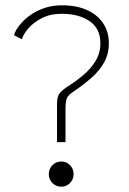

<svg xmlns="http://www.w3.org/2000/svg" viewBox="-20 -692 486 724"><path d="M195 -156V-301.5Q195 -329.5 206.8 -342.5Q218.5 -355.5 241 -369.5Q266 -385.5 293.2 -408Q320.5 -430.5 339.5 -460.8Q358.5 -491 358.5 -529Q358.5 -584.5 318 -612.2Q277.5 -640 213 -640Q169.5 -640 137.5 -623.5Q105.5 -607 86.5 -584.5Q67.5 -562 62.5 -544L33 -559Q34.5 -568 43 -582Q51.5 -596 66.5 -611.5Q81.5 -627 103 -640.8Q124.5 -654.5 152.2 -663.2Q180 -672 213.5 -672Q269.5 -672 309 -653.8Q348.5 -635.5 369.5 -603.5Q390.5 -571.5 390.5 -529Q390.5 -488.5 372.5 -456.5Q354.5 -424.5 324.2 -398Q294 -371.5 257 -346.5Q237.5 -334 232.2 -321.8Q227 -309.5 227 -281.5V-156ZM211 12Q191.5 12 177.8 -1.8Q164 -15.5 164 -35Q164 -55.5 177.8 -69.2Q191.5 -83 211 -83Q230.5 -83 244 -69.2Q257.5 -55.5 257.5 -35Q257.5 -15.5 244 -1.8Q230.5 12 211 12Z"/></svg>

Font: League Spartan Extralight
Style: Regular
Weight: 200
Foundry: The League of Moveable Type
Version: Version 2.300; ttfautohint (v1.8.3)